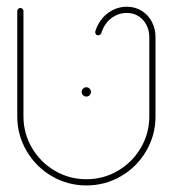

<svg xmlns="http://www.w3.org/2000/svg" viewBox="-20 -546 516 573"><path d="M31.5 -198.9V-513Q31.5 -516.7 34.3 -519.4Q37 -522.2 40.7 -522.2Q44.4 -522.2 47.2 -519.4Q50 -516.7 50 -513V-198.9Q50 -148.1 75.2 -105Q100.4 -61.9 143.5 -36.5Q186.7 -11.1 237.8 -11.1Q288.9 -11.1 332 -36.5Q375.2 -61.9 400.4 -105Q425.6 -148.1 425.6 -198.9V-435.2Q425.6 -455.2 417 -471.7Q408.5 -488.1 393.3 -497.8Q378.1 -507.4 358.5 -507.4Q333.3 -507.4 312.4 -491.9Q291.5 -476.3 282.2 -447Q281.5 -444.4 278.9 -442.6Q276.3 -440.7 273.3 -440.7Q268.1 -440.7 265.7 -444.6Q263.3 -448.5 264.4 -452.6Q275.9 -487.8 301.9 -506.9Q327.8 -525.9 358.5 -525.9Q383.3 -525.9 403 -513.7Q422.6 -501.5 433.3 -480.7Q444.1 -460 444.1 -435.2V-198.9Q444.1 -143 416.5 -95.6Q388.9 -48.1 341.5 -20.4Q294.1 7.4 237.8 7.4Q181.9 7.4 134.4 -20.4Q87 -48.1 59.3 -95.6Q31.5 -143 31.5 -198.9ZM223.7 -271.9Q223.7 -277.4 227.8 -281.5Q231.9 -285.6 237.8 -285.6Q243.3 -285.6 247.4 -281.5Q251.5 -277.4 251.5 -271.9Q251.5 -265.9 247.4 -261.9Q243.3 -257.8 237.8 -257.8Q231.9 -257.8 227.8 -261.9Q223.7 -265.9 223.7 -271.9Z"/></svg>

Font: 26F Galaxy Hebrew Hairline
Style: Regular
Weight: 50
Designer: C₂₉H₂₅N₃O₅
Version: Version 1.000